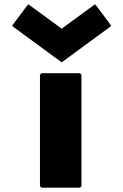

<svg xmlns="http://www.w3.org/2000/svg" viewBox="-20 -857 568 884"><path d="M111 -837 104 -830 36 -739 43 -732 264 -570 485 -732 492 -739 424 -830 417 -837 264 -725ZM171 -520 164 -513V0L171 7H348L355 0V-513L348 -520Z"/></svg>

Font: Hussar Woodtype
Style: Blk
Weight: 900
Foundry: Cannot Into Space Fonts
Version: Version 1.07